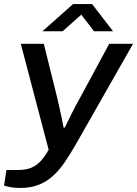

<svg xmlns="http://www.w3.org/2000/svg" viewBox="-48 -743 679 951"><path d="M53 188Q24 188 3.5 184Q-17 180 -28 176L-16 99H41Q78 99 104 89Q130 79 151 57.5Q172 36 193 -1L55 -526H169L233 -268Q238 -248 244.5 -219Q251 -190 257 -161.5Q263 -133 267 -111H273Q278 -121 287 -140Q296 -159 307.5 -181.5Q319 -204 330.5 -226Q342 -248 352 -265L493 -526H611L327 -27Q299 22 271.5 62Q244 102 212.5 130Q181 158 142 173Q103 188 53 188ZM162 -588 314 -723H408L512 -588H418L338 -692H379L262 -588Z"/></svg>

Font: Archivo SemiExpanded Medium
Style: Italic
Weight: 500
Width: 6
Italic angle: -10°
Designer: Hector Gatti
Foundry: Omnibus-Type
Version: Version 2.001